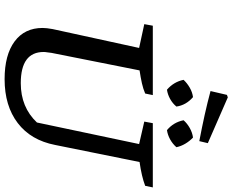

<svg xmlns="http://www.w3.org/2000/svg" viewBox="-110 -914 1034 855"><g transform="rotate(90 407.5 -487.0)"><path d="M333 10Q225 10 165 -34.5Q105 -79 105 -159Q105 -177 110 -204L194 -589L88 -612L95 -650H404L397 -616Q376 -607 351.5 -601.5Q327 -596 294 -591L216 -199Q215 -188 213.5 -179.5Q212 -171 212 -164Q212 -62 351 -62Q458 -62 526 -134L622 -589L522 -612L529 -650H815L808 -616Q766 -600 702 -591L626 -215Q605 -107 528.5 -48.5Q452 10 333 10ZM609 -857Q546 -869 492 -881Q438 -893 386 -907L403 -980L414 -984L618 -895ZM380 -713Q345 -743 336 -787Q351 -803 371 -814.5Q391 -826 413 -829Q449 -798 455 -755Q441 -738 421 -727Q401 -716 380 -713ZM560 -713Q525 -742 516 -787Q530 -803 550.5 -814.5Q571 -826 593 -829Q609 -814 620.5 -794.5Q632 -775 636 -755Q621 -738 601 -727Q581 -716 560 -713Z"/></g></svg>

Font: Piazzolla Medium
Style: Italic
Weight: 500
Italic angle: -11.3°
Designer: Juan Pablo del Peral
Foundry: Huerta Tipografica
Version: Version 1.330